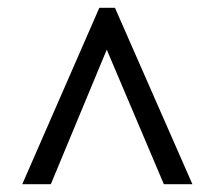

<svg xmlns="http://www.w3.org/2000/svg" viewBox="-20 -734 550 491"><path d="M37 -263 234 -714H274L472 -263H399L253 -607L110 -263Z"/></svg>

Font: Noto Serif Thai SemiCondensed
Style: Bold
Weight: 700
Width: 4
Designer: Monotype Design Team
Foundry: Monotype Imaging Inc.
Version: Version 2.002; ttfautohint (v1.8.4.7-5d5b)